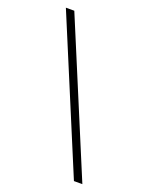

<svg xmlns="http://www.w3.org/2000/svg" viewBox="-136 -786 664 857"><g transform="rotate(20 196.0 -357.5)"><path d="M364 0H324L25.5 -715H65.5Z"/></g></svg>

Font: Newsreader Display Medium
Style: Regular
Weight: 500
Designer: Hugues Gentile
Foundry: Production Type
Version: Version 1.001